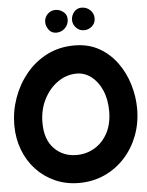

<svg xmlns="http://www.w3.org/2000/svg" viewBox="-65 -1013 876 1142"><g transform="rotate(-5 372.5 -442.0)"><path d="M360.4 76.2Q283.7 76.2 219 47.6Q154.3 19 106.4 -32Q58.6 -83 32.5 -151.4Q6.3 -219.7 6.3 -299.3Q6.3 -382.8 34.4 -461.7Q62.5 -540.5 114.5 -603.8Q166.5 -667 239.5 -704.1Q312.5 -741.2 402.3 -741.2Q486.8 -741.2 550.3 -705.3Q613.8 -669.4 656.7 -609.9Q699.7 -550.3 721.2 -478.3Q742.7 -406.2 742.7 -334Q742.7 -248.5 714.4 -174.1Q686 -99.6 634.3 -43.2Q582.5 13.2 512.9 44.7Q443.4 76.2 360.4 76.2ZM360.4 -90.8Q420.4 -90.8 469.2 -120.4Q518.1 -149.9 546.9 -204.3Q575.7 -258.8 575.7 -334Q575.7 -405.8 551.8 -459.7Q527.8 -513.7 488.5 -543.5Q449.2 -573.2 402.3 -573.2Q341.3 -573.2 289.3 -536.9Q237.3 -500.5 205.8 -438.5Q174.3 -376.5 174.3 -299.3Q174.3 -199.2 227.1 -145Q279.8 -90.8 360.4 -90.8ZM537.6 -892.1Q537.6 -862.3 516.6 -844.2Q495.6 -826.2 470.2 -826.2Q440.9 -826.2 421.9 -846.7Q402.8 -867.2 402.8 -891.6Q402.8 -919.9 420.4 -940.7Q438 -961.4 465.3 -961.4Q495.1 -961.4 516.4 -941.2Q537.6 -920.9 537.6 -892.1ZM377.4 -899.9Q377.4 -869.1 356 -847.7Q334.5 -826.2 303.7 -826.2Q274.9 -826.2 258.8 -848.4Q242.7 -870.6 242.7 -894Q242.7 -921.9 262.2 -941.7Q281.7 -961.4 309.6 -961.4Q334 -961.4 355.7 -945.1Q377.4 -928.7 377.4 -899.9Z"/></g></svg>

Font: Mikhak-DS1-FD Black
Style: Regular
Weight: 900
Designer: Amin Abedi
Version: Version 3.2